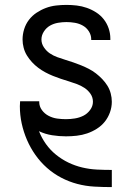

<svg xmlns="http://www.w3.org/2000/svg" viewBox="-20 -548 540 783"><path d="M435 215Q400 215 364.5 213Q329 211 295 202Q261 193 229.5 176.5Q198 160 171.5 136.5Q145 113 124.5 84Q104 55 90 22.5Q76 -10 68.5 -44.5Q61 -79 61 -115Q61 -120 61.5 -125Q62 -130 62 -135H140V-132Q140 -114 151 -99Q162 -84 178.5 -75.5Q195 -67 213 -64.5Q231 -62 249 -62Q267 -62 285.5 -65Q304 -68 320 -76Q336 -84 347.5 -99.5Q359 -115 359 -133Q359 -151 349 -165.5Q339 -180 324.5 -189.5Q310 -199 294 -205Q278 -211 261.5 -216Q245 -221 228.5 -226.5Q212 -232 196 -238.5Q180 -245 165 -253Q150 -261 136 -271.5Q122 -282 110.5 -294.5Q99 -307 90 -321.5Q81 -336 76.5 -353Q72 -370 72 -387Q72 -408 78.5 -429Q85 -450 98 -467Q111 -484 129 -496Q147 -508 167 -515.5Q187 -523 208.5 -525.5Q230 -528 251 -528Q272 -528 293 -525.5Q314 -523 334 -516Q354 -509 372 -497.5Q390 -486 403 -469.5Q416 -453 423 -432.5Q430 -412 430 -391V-385H352V-388Q352 -405 342.5 -420Q333 -435 318 -443.5Q303 -452 285.5 -455Q268 -458 251 -458Q234 -458 216.5 -455Q199 -452 184 -443.5Q169 -435 159 -419.5Q149 -404 149 -387Q149 -370 159 -355Q169 -340 183 -330.5Q197 -321 213.5 -315Q230 -309 246.5 -304Q263 -299 279 -293.5Q295 -288 311 -281.5Q327 -275 342.5 -267Q358 -259 371.5 -248.5Q385 -238 397 -225.5Q409 -213 418 -198.5Q427 -184 431.5 -167Q436 -150 436 -133Q436 -111 428.5 -90Q421 -69 407.5 -52Q394 -35 375 -23Q356 -11 335.5 -4Q315 3 293 5.5Q271 8 249 8Q221 8 192.5 3.5Q164 -1 139 -13Q150 15 167.5 39.5Q185 64 208.5 83Q232 102 259 115Q286 128 315.5 135Q345 142 375 143.5Q405 145 435 145H436V215Z"/></svg>

Font: HulyMono
Style: Regular
Weight: 400
Monospace: yes
Designer: Belleve Invis
Foundry: Belleve Invis
Version: Version 33.2.5; ttfautohint (v1.8.4)